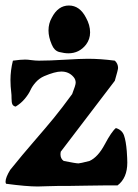

<svg xmlns="http://www.w3.org/2000/svg" viewBox="-22 -677 497 690"><path d="M190.4 -490.2Q172.9 -495.1 164.1 -516.6Q152.3 -543.9 152.3 -567.4Q152.3 -592.8 164.1 -613.3Q186.5 -657.2 225.6 -657.2Q264.6 -657.2 287.1 -613.3Q301.8 -586.9 301.8 -560.5Q301.8 -536.1 287.1 -516.6Q262.7 -485.4 223.6 -485.4Q210 -485.4 190.4 -490.2ZM34.2 -293.9Q25.4 -295.9 22.5 -302.2Q19.5 -308.6 19.5 -323.2Q19.5 -337.9 18.6 -342.8Q15.6 -367.2 15.6 -389.6Q15.6 -423.8 24.4 -459Q51.8 -462.9 68.4 -462.9Q77.1 -462.9 91.3 -460.9Q105.5 -459 118.2 -459Q155.3 -459 211.4 -462.4Q267.6 -465.8 293.9 -465.8Q338.9 -465.8 390.6 -459Q402.3 -448.2 402.3 -432.6Q402.3 -426.8 390.6 -386.7L196.3 -131.8Q196.3 -130.9 195.8 -127.9Q195.3 -125 195.3 -123Q195.3 -106.4 207 -98.6Q251 -89.8 259.8 -89.8Q265.6 -89.8 299.8 -98.6Q330.1 -112.3 354.5 -158.2Q378.9 -204.1 394.5 -216.8Q417 -210 423.8 -189.9Q430.7 -169.9 433.6 -133.8Q435.5 -106.4 435.5 -92.8Q435.5 -37.1 400.4 -10.7H355.5Q326.2 -10.7 287.6 -9.8Q249 -8.8 224.6 -8.8H205.1H188.5Q170.9 -8.8 147.9 -7.8Q125 -6.8 113.3 -6.8Q73.2 -6.8 0 -16.6Q-2 -18.6 -2 -24.4Q-2 -39.1 14.6 -66.4Q58.6 -121.1 100.6 -169.4Q142.6 -217.8 171.4 -252.9Q200.2 -288.1 237.3 -338.9Q250 -371.1 250 -379.9Q250 -391.6 242.2 -400.4Q225.6 -419.9 198.2 -419.9Q175.8 -419.9 136.7 -403.3Q119.1 -395.5 106.4 -381.3Q93.8 -367.2 87.4 -353Q81.1 -338.9 67.4 -322.3Q53.7 -305.7 34.2 -293.9Z"/></svg>

Font: LPEducational
Style: Medium
Weight: 500
Designer: Based on Essays1743, by John Stracke, which says:

Based on the typeface in a 1743 English translation of the essays of 
Version: Version 001.204